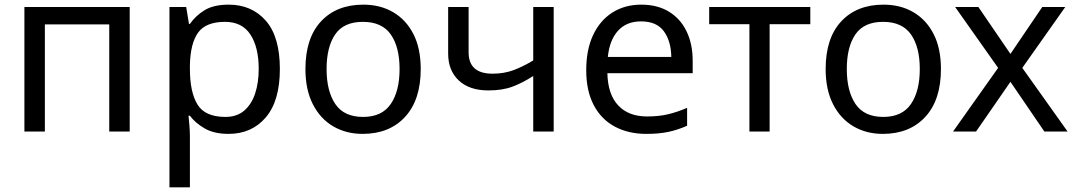

<svg xmlns="http://www.w3.org/2000/svg" viewBox="-20 -566 4631 826"><path d="M538 -536V0H450V-461H173V0H85V-536Z M964 -546Q1063 -546 1123.5 -477Q1184 -408 1184 -269Q1184 -132 1123.5 -61Q1063 10 963 10Q901 10 860.5 -13.5Q820 -37 797 -68H791Q793 -51 795 -25Q797 1 797 20V240H709V-536H781L793 -463H797Q821 -498 860 -522Q899 -546 964 -546ZM948 -472Q866 -472 832.5 -426Q799 -380 797 -286V-269Q797 -170 829.5 -116.5Q862 -63 950 -63Q999 -63 1030.5 -90Q1062 -117 1077.5 -163.5Q1093 -210 1093 -270Q1093 -362 1057.5 -417Q1022 -472 948 -472Z M1790 -269Q1790 -136 1722.5 -63Q1655 10 1540 10Q1469 10 1413.5 -22.5Q1358 -55 1326 -117.5Q1294 -180 1294 -269Q1294 -402 1361 -474Q1428 -546 1543 -546Q1616 -546 1671.5 -513.5Q1727 -481 1758.5 -419.5Q1790 -358 1790 -269ZM1385 -269Q1385 -174 1422.5 -118.5Q1460 -63 1542 -63Q1623 -63 1661 -118.5Q1699 -174 1699 -269Q1699 -364 1661 -418Q1623 -472 1541 -472Q1459 -472 1422 -418Q1385 -364 1385 -269Z M1996 -536V-341Q1996 -249 2099 -249Q2149 -249 2190 -264.5Q2231 -280 2274 -306V-536H2362V0H2274V-239Q2229 -210 2185.5 -193.5Q2142 -177 2081 -177Q1999 -177 1953.5 -220Q1908 -263 1908 -335V-536Z M2739 -546Q2808 -546 2857.5 -516Q2907 -486 2933.5 -431.5Q2960 -377 2960 -304V-251H2593Q2595 -160 2639.5 -112.5Q2684 -65 2764 -65Q2815 -65 2854.5 -74.5Q2894 -84 2936 -102V-25Q2895 -7 2855 1.5Q2815 10 2760 10Q2684 10 2625.5 -21Q2567 -52 2534.5 -113.5Q2502 -175 2502 -264Q2502 -352 2531.5 -415Q2561 -478 2614.5 -512Q2668 -546 2739 -546ZM2738 -474Q2675 -474 2638.5 -433.5Q2602 -393 2595 -321H2868Q2867 -389 2836 -431.5Q2805 -474 2738 -474Z M3466 -462H3291V0H3204V-462H3031V-536H3466Z M4028 -269Q4028 -136 3960.5 -63Q3893 10 3778 10Q3707 10 3651.5 -22.5Q3596 -55 3564 -117.5Q3532 -180 3532 -269Q3532 -402 3599 -474Q3666 -546 3781 -546Q3854 -546 3909.5 -513.5Q3965 -481 3996.5 -419.5Q4028 -358 4028 -269ZM3623 -269Q3623 -174 3660.5 -118.5Q3698 -63 3780 -63Q3861 -63 3899 -118.5Q3937 -174 3937 -269Q3937 -364 3899 -418Q3861 -472 3779 -472Q3697 -472 3660 -418Q3623 -364 3623 -269Z M4274 -274 4089 -536H4189L4327 -334L4464 -536H4563L4378 -274L4573 0H4473L4327 -214L4179 0H4080Z"/></svg>

Font: Noto IKEA Latin
Style: Regular
Weight: 400
Designer: Monotype Design Team
Foundry: Monotype Imaging Inc.
Version: Version 1.0